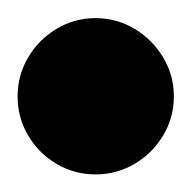

<svg xmlns="http://www.w3.org/2000/svg" viewBox="-57 -348 215 215"><path d="M-37.3 -240Q-37.3 -216.3 -25.5 -196.3Q-13.7 -176.3 6.3 -164.5Q26.3 -152.7 50 -152.7Q73.7 -152.7 93.7 -164.5Q113.7 -176.3 125.7 -196.3Q137.7 -216.3 137.7 -240Q137.7 -263.7 125.7 -283.7Q113.7 -303.7 93.7 -315.7Q73.7 -327.7 50 -327.7Q26.3 -327.7 6.3 -315.7Q-13.7 -303.7 -25.5 -283.7Q-37.3 -263.7 -37.3 -240Z"/></svg>

Font: Linefont Thin
Style: Regular
Weight: 100
Monospace: yes
Version: Version 3.002;gftools[0.9.33]